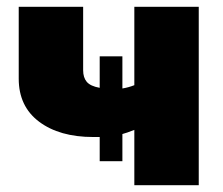

<svg xmlns="http://www.w3.org/2000/svg" viewBox="-20 -546 656 566"><path d="M376 -525.9H565.9V0H376V-163.1Q352.5 -153.8 340.8 -150.9V-70.8H273.9V-142.1H254.9Q155.3 -142.1 95.2 -187.3Q35.2 -232.4 35.2 -314V-525.9H225.1V-338.9Q225.1 -317.4 235.8 -304.7Q246.6 -292 273.9 -287.1V-379.9H340.8V-285.2Q358.9 -288.1 376 -294.9Z"/></svg>

Font: Rawline Black
Style: Regular
Weight: 900
Designer: Matt McInerney, Pablo Impallari, Rodrigo Fuenzalida
Foundry: Matt McInerney, Pablo Impallari, Rodrigo Fuenzalida
Version: Version 4.020;PS 004.020;hotconv 1.0.88;makeotf.lib2.5.64775